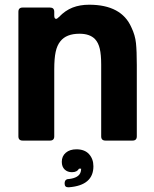

<svg xmlns="http://www.w3.org/2000/svg" viewBox="-20 -596 654 814"><path d="M76 0Q58 0 58 -18V-546Q58 -564 76 -564H192Q210 -564 210 -546V-530Q210 -516 218 -516Q222 -516 230 -524Q257 -552 288 -564Q319 -576 358 -576Q495 -576 537 -480Q553 -447 556.5 -413Q560 -379 560 -320V-18Q560 0 542 0H427Q409 0 409 -18V-322Q409 -364 403 -389.5Q397 -415 383 -430Q361 -453 317 -453Q261 -453 236 -421Q222 -404 216 -376Q210 -348 210 -302V-18Q210 0 192 0ZM269 198Q254 198 254 182Q254 163 272 163Q315 158 322 133Q324 125 324 119H315Q307 134 285 134Q266 134 254 122.5Q242 111 242 90Q242 66 259 51.5Q276 37 304 37Q339 37 357.5 57.5Q376 78 376 109Q376 190 272 198Z"/></svg>

Font: Open Sauce Two ExtraBold
Style: Regular
Weight: 800
Designer: Alfredo Marco Pradil
Foundry: Creative Sauce Fz LLC
Version: Version 1.477